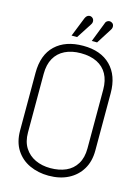

<svg xmlns="http://www.w3.org/2000/svg" viewBox="-132 -954 754 1038"><g transform="rotate(15 245.5 -435.0)"><path d="M256 -838Q261 -845 262 -852.5Q263 -860 260 -867Q257 -874 250 -878Q243 -882 235.5 -881Q228 -880 222.5 -875Q217 -870 213 -861L170 -753H201ZM367 -838Q372 -845 373 -852.5Q374 -860 371.5 -867Q369 -874 361 -878Q354 -882 346.5 -881Q339 -880 333 -875Q327 -870 325 -861L283 -753H313ZM34 -508V-186Q34 -121 62.5 -77Q91 -33 139 -11Q187 11 245 11Q308 11 355 -13Q402 -37 428.5 -81Q455 -125 455 -186V-507Q455 -605 400 -660.5Q345 -716 246 -716Q147 -716 90.5 -662.5Q34 -609 34 -508ZM78 -186V-514Q78 -566 98 -601.5Q118 -637 155.5 -655.5Q193 -674 244 -674Q297 -674 334.5 -655.5Q372 -637 391.5 -601.5Q411 -566 411 -515V-186Q411 -134 389.5 -99Q368 -64 330.5 -47.5Q293 -31 244 -31Q197 -31 159.5 -48.5Q122 -66 100 -100.5Q78 -135 78 -186Z"/></g></svg>

Font: Advent Pro Light
Style: Regular
Weight: 300
Version: Version 3.000